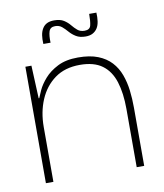

<svg xmlns="http://www.w3.org/2000/svg" viewBox="-67 -600 560 656"><g transform="rotate(-10 213.0 -272.0)"><path d="M40 0V-404H61L66 -290H68Q71 -298 79.5 -316.5Q88 -335 105.5 -355Q123 -375 151.5 -389.5Q180 -404 222 -404Q263 -404 291 -393Q319 -382 337 -362.5Q355 -343 364.5 -317Q374 -291 377.5 -262Q381 -233 381 -202V0H355V-202Q355 -257 342.5 -296.5Q330 -336 301.5 -357Q273 -378 224 -378Q172 -378 137 -352.5Q102 -327 84 -284.5Q66 -242 66 -190V0ZM114 -470Q113 -487 115 -500Q117 -513 123 -523Q129 -533 139 -538Q149 -543 164 -543Q185 -543 197.5 -535Q210 -527 218.5 -516.5Q227 -506 236.5 -498Q246 -490 261 -490Q279 -490 282.5 -504Q286 -518 286 -544H311Q312 -528 310 -514Q308 -500 302 -490.5Q296 -481 286 -475.5Q276 -470 261 -470Q241 -470 228 -478Q215 -486 206 -496.5Q197 -507 187.5 -515Q178 -523 164 -523Q147 -523 142.5 -509Q138 -495 139 -470Z"/></g></svg>

Font: Darker Grotesque Light
Style: Regular
Weight: 300
Designer: Gabriel Lam
Foundry: TypeRant
Version: Version 1.000;gftools[0.9.28]